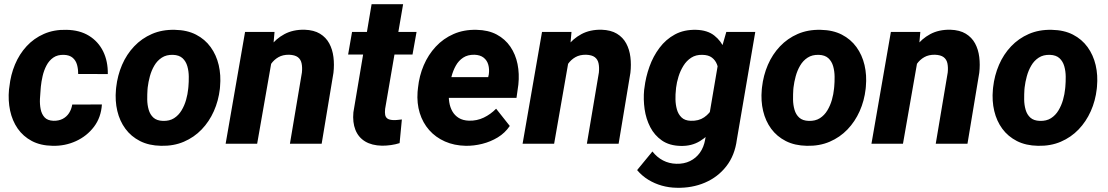

<svg xmlns="http://www.w3.org/2000/svg" viewBox="-20 -679 5234 907"><path d="M232.9 -108.4Q257.3 -107.9 275.9 -117.4Q294.4 -127 305.9 -144.5Q317.4 -162.1 321.3 -185.1L461.4 -185.5Q457.5 -124.5 424.1 -80.3Q390.6 -36.1 339.1 -12.5Q287.6 11.2 228.5 9.8Q171.4 8.8 130.4 -12.9Q89.4 -34.7 63.7 -71.5Q38.1 -108.4 27.8 -156.2Q17.6 -204.1 22.5 -256.3L24.4 -269.5Q30.3 -325.2 50.8 -374.3Q71.3 -423.3 105.7 -460.7Q140.1 -498 187.5 -518.8Q234.9 -539.6 293.9 -538.1Q356.4 -537.1 400.4 -510Q444.3 -482.9 467.3 -436.3Q490.2 -389.6 489.3 -329.1L349.1 -329.6Q349.6 -352.1 344 -372.6Q338.4 -393.1 323.5 -406Q308.6 -418.9 282.2 -419.9Q252 -420.9 231.9 -407Q211.9 -393.1 199.7 -369.9Q187.5 -346.7 181.4 -320.1Q175.3 -293.5 172.9 -269.5L171.9 -256.8Q169.9 -236.8 168.7 -211.7Q167.5 -186.5 172.1 -163.1Q176.8 -139.6 190.7 -124.5Q204.6 -109.4 232.9 -108.4Z M527.8 -255.9 528.8 -266.1Q535.2 -322.8 556.6 -372.6Q578.1 -422.4 613.8 -460Q649.4 -497.6 697.8 -518.6Q746.1 -539.6 806.2 -538.1Q863.8 -537.1 906 -515.4Q948.2 -493.7 975.1 -456.5Q1002 -419.4 1013.2 -371.6Q1024.4 -323.7 1019.5 -270L1018.6 -259.3Q1012.2 -203.1 990.2 -153.8Q968.3 -104.5 932.6 -67.4Q897 -30.3 848.6 -9.5Q800.3 11.2 740.7 9.8Q683.6 8.8 641.4 -12.7Q599.1 -34.2 572.3 -70.8Q545.4 -107.4 534.2 -154.8Q522.9 -202.1 527.8 -255.9ZM677.7 -266.1 676.8 -255.9Q675.3 -233.9 675.5 -208.7Q675.8 -183.6 682.4 -160.6Q689 -137.7 704.8 -123.3Q720.7 -108.9 749.5 -107.9Q780.8 -106.9 802.2 -120.6Q823.7 -134.3 837.6 -157.5Q851.6 -180.7 859.1 -207.5Q866.7 -234.4 869.1 -259.8L870.1 -270Q872.1 -291.5 871.8 -317.1Q871.6 -342.8 865 -366Q858.4 -389.2 842.3 -404.1Q826.2 -418.9 797.4 -419.9Q766.1 -420.9 744.4 -406.7Q722.7 -392.6 709 -369.1Q695.3 -345.7 688 -318.6Q680.7 -291.5 677.7 -266.1Z M1266.1 -407.2 1194.8 0H1045.9L1137.7 -528.3H1276.9ZM1225.6 -282.7 1191.9 -281.2Q1196.8 -328.6 1212.4 -375Q1228 -421.4 1255.6 -458.7Q1283.2 -496.1 1323.7 -517.8Q1364.3 -539.6 1418.9 -538.6Q1462.9 -537.1 1491.5 -519.8Q1520 -502.4 1535.4 -473.9Q1550.8 -445.3 1555.2 -409.4Q1559.6 -373.5 1555.2 -335L1499.5 0H1349.6L1406.2 -336.4Q1408.7 -360.4 1404.8 -379.4Q1400.9 -398.4 1387 -408.9Q1373 -419.4 1345.7 -420.4Q1316.4 -420.9 1295.4 -408.9Q1274.4 -397 1260.3 -376.7Q1246.1 -356.4 1238 -331.8Q1230 -307.1 1225.6 -282.7Z M1947.8 -528.3 1928.7 -421.4H1624.5L1643.1 -528.3ZM1735.4 -659.2H1884.3L1799.3 -164.6Q1797.4 -147.5 1799.6 -136.2Q1801.8 -125 1810.3 -118.9Q1818.8 -112.8 1836.9 -111.8Q1847.7 -111.3 1857.9 -112.5Q1868.2 -113.8 1878.4 -114.7L1867.7 -2.9Q1847.7 3.4 1826.9 6.3Q1806.2 9.3 1784.7 9.3Q1736.3 8.3 1704.6 -11Q1672.9 -30.3 1658.9 -65.7Q1645 -101.1 1649.4 -148.4Z M2180.7 9.8Q2126 8.8 2081.8 -10.7Q2037.6 -30.3 2007.3 -64.7Q1977.1 -99.1 1962.9 -145Q1948.7 -190.9 1952.6 -245.1L1954.6 -264.2Q1960.4 -320.8 1981.7 -370.6Q2002.9 -420.4 2038.6 -458.7Q2074.2 -497.1 2122.8 -518.3Q2171.4 -539.6 2231.4 -538.1Q2286.6 -537.1 2326.4 -515.9Q2366.2 -494.6 2390.9 -458.5Q2415.5 -422.4 2424.8 -376.5Q2434.1 -330.6 2428.7 -279.3L2419.9 -216.8H2006.3L2022 -314.9L2286.1 -314.5L2289.1 -327.6Q2292.5 -352.5 2286.6 -373.3Q2280.8 -394 2264.6 -406.7Q2248.5 -419.4 2221.2 -420.4Q2189.5 -420.9 2168 -406.7Q2146.5 -392.6 2133.3 -368.9Q2120.1 -345.2 2113 -317.6Q2106 -290 2102.5 -264.2L2100.6 -245.6Q2098.6 -220.2 2102.3 -196.3Q2106 -172.4 2116.9 -153.1Q2127.9 -133.8 2147.2 -121.8Q2166.5 -109.9 2195.3 -108.9Q2232.9 -107.9 2265.4 -123.5Q2297.9 -139.2 2323.7 -165.5L2388.2 -84Q2365.7 -50.8 2331.5 -30Q2297.4 -9.3 2258.1 0.5Q2218.8 10.3 2180.7 9.8Z M2668.9 -407.2 2597.7 0H2448.7L2540.5 -528.3H2679.7ZM2628.4 -282.7 2594.7 -281.2Q2599.6 -328.6 2615.2 -375Q2630.9 -421.4 2658.4 -458.7Q2686 -496.1 2726.6 -517.8Q2767.1 -539.6 2821.8 -538.6Q2865.7 -537.1 2894.3 -519.8Q2922.9 -502.4 2938.2 -473.9Q2953.6 -445.3 2958 -409.4Q2962.4 -373.5 2958 -335L2902.3 0H2752.4L2809.1 -336.4Q2811.5 -360.4 2807.6 -379.4Q2803.7 -398.4 2789.8 -408.9Q2775.9 -419.4 2748.5 -420.4Q2719.2 -420.9 2698.2 -408.9Q2677.2 -397 2663.1 -376.7Q2648.9 -356.4 2640.9 -331.8Q2632.8 -307.1 2628.4 -282.7Z M3411.1 -528.3H3547.9L3460.9 -19.5Q3451.2 55.2 3411.1 106.4Q3371.1 157.7 3310.1 183.8Q3249 210 3175.8 208Q3140.6 207.5 3106.7 198Q3072.8 188.5 3042.7 170.2Q3012.7 151.9 2989.7 124.5L3062 36.6Q3083.5 64 3112.1 78.9Q3140.6 93.8 3175.3 94.7Q3211.4 95.7 3239.7 81.8Q3268.1 67.9 3286.4 42.2Q3304.7 16.6 3311 -19L3377.9 -412.6ZM3022.9 -254.4 3024.4 -264.6Q3030.3 -314.5 3047.9 -363.8Q3065.4 -413.1 3095.5 -453.1Q3125.5 -493.2 3168.5 -516.4Q3211.4 -539.6 3269 -538.1Q3321.8 -536.6 3354.2 -511.2Q3386.7 -485.8 3403.3 -446Q3419.9 -406.2 3425.3 -360.1Q3430.7 -314 3428.7 -270.5L3427.2 -252.4Q3419.4 -209.5 3401.4 -162.8Q3383.3 -116.2 3354.7 -76.4Q3326.2 -36.6 3286.6 -12.5Q3247.1 11.7 3195.8 10.3Q3142.6 9.3 3107.2 -15.1Q3071.8 -39.6 3051.8 -78.4Q3031.7 -117.2 3025.1 -163.3Q3018.6 -209.5 3022.9 -254.4ZM3173.8 -264.6 3172.9 -254.4Q3170.4 -233.9 3170.9 -209.2Q3171.4 -184.6 3177.7 -161.9Q3184.1 -139.2 3199.5 -124.3Q3214.8 -109.4 3242.7 -108.4Q3280.3 -106.9 3306.4 -124.8Q3332.5 -142.6 3347.4 -171.9Q3362.3 -201.2 3367.2 -234.9L3374 -286.6Q3376.5 -309.6 3375.5 -332.5Q3374.5 -355.5 3366.9 -375Q3359.4 -394.5 3343 -407Q3326.7 -419.4 3298.3 -419.9Q3267.6 -420.9 3245.4 -406.5Q3223.1 -392.1 3208.5 -368.4Q3193.8 -344.7 3185.3 -317.4Q3176.8 -290 3173.8 -264.6Z M3578.6 -255.9 3579.6 -266.1Q3585.9 -322.8 3607.4 -372.6Q3628.9 -422.4 3664.6 -460Q3700.2 -497.6 3748.5 -518.6Q3796.9 -539.6 3856.9 -538.1Q3914.6 -537.1 3956.8 -515.4Q3999 -493.7 4025.9 -456.5Q4052.7 -419.4 4064 -371.6Q4075.2 -323.7 4070.3 -270L4069.3 -259.3Q4063 -203.1 4041 -153.8Q4019 -104.5 3983.4 -67.4Q3947.8 -30.3 3899.4 -9.5Q3851.1 11.2 3791.5 9.8Q3734.4 8.8 3692.1 -12.7Q3649.9 -34.2 3623 -70.8Q3596.2 -107.4 3585 -154.8Q3573.7 -202.1 3578.6 -255.9ZM3728.5 -266.1 3727.5 -255.9Q3726.1 -233.9 3726.3 -208.7Q3726.6 -183.6 3733.2 -160.6Q3739.7 -137.7 3755.6 -123.3Q3771.5 -108.9 3800.3 -107.9Q3831.5 -106.9 3853 -120.6Q3874.5 -134.3 3888.4 -157.5Q3902.3 -180.7 3909.9 -207.5Q3917.5 -234.4 3919.9 -259.8L3920.9 -270Q3922.9 -291.5 3922.6 -317.1Q3922.4 -342.8 3915.8 -366Q3909.2 -389.2 3893.1 -404.1Q3877 -418.9 3848.1 -419.9Q3816.9 -420.9 3795.2 -406.7Q3773.4 -392.6 3759.8 -369.1Q3746.1 -345.7 3738.8 -318.6Q3731.4 -291.5 3728.5 -266.1Z M4316.9 -407.2 4245.6 0H4096.7L4188.5 -528.3H4327.6ZM4276.4 -282.7 4242.7 -281.2Q4247.6 -328.6 4263.2 -375Q4278.8 -421.4 4306.4 -458.7Q4334 -496.1 4374.5 -517.8Q4415 -539.6 4469.7 -538.6Q4513.7 -537.1 4542.2 -519.8Q4570.8 -502.4 4586.2 -473.9Q4601.6 -445.3 4606 -409.4Q4610.4 -373.5 4606 -335L4550.3 0H4400.4L4457 -336.4Q4459.5 -360.4 4455.6 -379.4Q4451.7 -398.4 4437.7 -408.9Q4423.8 -419.4 4396.5 -420.4Q4367.2 -420.9 4346.2 -408.9Q4325.2 -397 4311 -376.7Q4296.9 -356.4 4288.8 -331.8Q4280.8 -307.1 4276.4 -282.7Z M4670.4 -255.9 4671.4 -266.1Q4677.7 -322.8 4699.2 -372.6Q4720.7 -422.4 4756.3 -460Q4792 -497.6 4840.3 -518.6Q4888.7 -539.6 4948.7 -538.1Q5006.3 -537.1 5048.6 -515.4Q5090.8 -493.7 5117.7 -456.5Q5144.5 -419.4 5155.8 -371.6Q5167 -323.7 5162.1 -270L5161.1 -259.3Q5154.8 -203.1 5132.8 -153.8Q5110.8 -104.5 5075.2 -67.4Q5039.6 -30.3 4991.2 -9.5Q4942.9 11.2 4883.3 9.8Q4826.2 8.8 4783.9 -12.7Q4741.7 -34.2 4714.8 -70.8Q4688 -107.4 4676.8 -154.8Q4665.5 -202.1 4670.4 -255.9ZM4820.3 -266.1 4819.3 -255.9Q4817.9 -233.9 4818.1 -208.7Q4818.4 -183.6 4825 -160.6Q4831.5 -137.7 4847.4 -123.3Q4863.3 -108.9 4892.1 -107.9Q4923.3 -106.9 4944.8 -120.6Q4966.3 -134.3 4980.2 -157.5Q4994.1 -180.7 5001.7 -207.5Q5009.3 -234.4 5011.7 -259.8L5012.7 -270Q5014.6 -291.5 5014.4 -317.1Q5014.2 -342.8 5007.6 -366Q5001 -389.2 4984.9 -404.1Q4968.8 -418.9 4939.9 -419.9Q4908.7 -420.9 4887 -406.7Q4865.2 -392.6 4851.6 -369.1Q4837.9 -345.7 4830.6 -318.6Q4823.2 -291.5 4820.3 -266.1Z"/></svg>

Font: Roboto ExtraBold
Style: Italic
Weight: 800
Designer: Christian Robertson
Foundry: Google
Version: Version 3.009; 2024